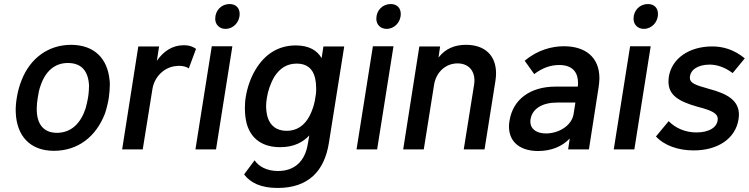

<svg xmlns="http://www.w3.org/2000/svg" viewBox="-20 -740 3709 951"><path d="M247 7C366 7 456 -63 500 -178C508 -202 515 -230 519 -256C522 -279 524 -301 524 -319C524 -328 524 -335 523 -341C513 -450 448 -517 333 -518C219 -518 130 -452 87 -343C76 -316 68 -286 63 -255C59 -231 57 -205 58 -184C62 -67 129 7 247 7ZM263 -82C194 -82 161 -127 162 -203C162 -219 164 -238 167 -256C170 -278 175 -300 180 -313C204 -387 251 -428 316 -428C385 -428 417 -387 421 -317C421 -305 420 -280 416 -256C413 -240 409 -220 404 -203C380 -130 334 -83 263 -82Z M890 -516C833 -516 789 -485 757 -439L768 -510H665L585 0H687L735 -299C745 -362 796 -409 854 -413C858 -413 862 -414 867 -414C888 -414 907 -408 915 -401L951 -498C938 -507 921 -516 890 -516Z M1097 -597C1135 -597 1167 -629 1167 -671C1167 -701 1148 -720 1117 -720C1078 -720 1046 -690 1046 -647C1046 -618 1067 -597 1097 -597ZM948 0H1050L1131 -511H1029Z M1582 -510 1573 -452C1551 -490 1511 -515 1445 -515C1362 -515 1293 -475 1245 -394C1221 -354 1204 -304 1197 -258C1194 -241 1193 -222 1193 -203C1193 -177 1196 -151 1202 -127C1225 -47 1286 -11 1368 -11C1436 -11 1481 -36 1512 -69L1505 -29C1491 61 1437 107 1357 107C1301 107 1261 84 1241 54L1189 124C1220 165 1272 191 1355 191C1508 191 1587 107 1609 -32L1685 -510ZM1514 -167C1488 -117 1449 -92 1400 -92C1349 -92 1318 -118 1305 -161C1301 -177 1298 -196 1298 -215C1298 -229 1300 -243 1302 -256C1307 -289 1320 -328 1339 -360C1366 -402 1401 -425 1450 -425C1500 -425 1530 -400 1541 -352C1544 -338 1546 -321 1546 -303C1546 -294 1546 -285 1545 -276L1539 -239C1534 -215 1526 -191 1514 -167Z M1895 -597C1933 -597 1965 -629 1965 -671C1965 -701 1946 -720 1915 -720C1876 -720 1844 -690 1844 -647C1844 -618 1865 -597 1895 -597ZM1746 0H1848L1929 -511H1827Z M2288 -518C2232 -518 2186 -499 2152 -455L2160 -510H2057L1977 0H2079L2130 -320C2140 -383 2188 -426 2246 -426C2299 -426 2330 -392 2330 -341C2330 -334 2329 -327 2328 -319L2277 0H2380L2434 -340C2436 -353 2437 -365 2437 -377C2437 -465 2382 -518 2288 -518Z M2897 0 2945 -308C2947 -323 2949 -338 2949 -352C2949 -458 2878 -511 2773 -511C2715 -511 2642 -493 2579 -439L2626 -373C2668 -405 2709 -418 2750 -418C2826 -418 2843 -370 2843 -330C2843 -323 2843 -317 2842 -311H2732C2604 -311 2521 -246 2504 -144C2502 -133 2501 -123 2501 -114C2501 -28 2567 8 2645 8C2710 8 2764 -14 2802 -54L2794 0ZM2821 -175C2812 -118 2748 -79 2684 -79C2640 -79 2607 -99 2607 -138C2607 -142 2607 -146 2608 -150C2617 -203 2668 -232 2739 -232H2830Z M3169 -597C3207 -597 3239 -629 3239 -671C3239 -701 3220 -720 3189 -720C3150 -720 3118 -690 3118 -647C3118 -618 3139 -597 3169 -597ZM3020 0H3122L3203 -511H3101Z M3416 5C3535 5 3623 -53 3638 -149C3639 -157 3640 -165 3640 -172C3640 -240 3587 -275 3491 -300C3421 -319 3397 -330 3397 -354C3397 -394 3437 -420 3495 -420C3530 -420 3569 -408 3609 -378L3669 -451C3614 -496 3559 -510 3508 -510C3394 -510 3308 -451 3293 -361C3292 -352 3291 -344 3291 -336C3291 -269 3340 -238 3436 -211C3505 -193 3535 -179 3535 -151C3535 -111 3494 -84 3430 -84C3373 -84 3325 -106 3292 -140L3229 -64C3271 -19 3339 5 3416 5Z"/></svg>

Font: Arthouse Owned Medium
Style: Italic
Weight: 500
Italic angle: -10°
Designer: Jeremy Tribby
Foundry: Tribby Type
Version: Version 1.000;PS 001.000;hotconv 1.0.88;makeotf.lib2.5.64775